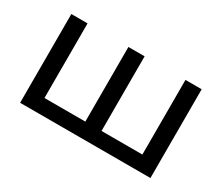

<svg xmlns="http://www.w3.org/2000/svg" viewBox="-91 -704 1060 918"><g transform="rotate(30 439.0 -245.0)"><path d="M79.5 0V-490H169V-78H394.5V-490H484V-78H709.5V-490H799V0Z"/></g></svg>

Font: Geologica Roman Light
Style: Regular
Weight: 300
Designer: Sindre Bremnes, Frode Helland
Foundry: Monokrom Skriftforlag AS
Version: Version 1.010;gftools[0.9.28]